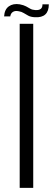

<svg xmlns="http://www.w3.org/2000/svg" viewBox="-43 -916 258 936"><path d="M53 0V-800H119V0ZM-23 -836Q-21 -870 0 -885Q21 -900 53 -895Q73 -891 84 -885Q95 -879 104.5 -873.5Q114 -868 128 -867Q165 -864 164 -895H195Q195 -828 127 -832Q107 -833 95 -839.5Q83 -846 72.5 -852.5Q62 -859 49 -861Q31 -865 20 -858Q9 -851 7 -836Z"/></svg>

Font: Big Shoulders Display
Style: Regular
Weight: 400
Designer: Patric King
Foundry: XO Type Co
Version: Version 1.000; ttfautohint (v1.8.2)